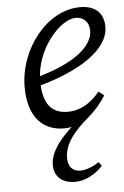

<svg xmlns="http://www.w3.org/2000/svg" viewBox="-53 -525 518 804"><g transform="rotate(-5 206.5 -123.5)"><path d="M232 240C276 240 321 212 347 183L335 166C312 183 280 195 255 195C226 195 205 176 205 137C205 76 253 23 305 -21C338 -49 361 -76 383 -110L360 -128C333 -94 288 -55 225 -55C160 -55 121 -94 121 -194C121 -327 227 -444 292 -444C325 -444 348 -422 348 -385C348 -328 283 -255 96 -207L100 -169C347 -235 413 -330 413 -395C413 -454 378 -487 314 -487C175 -487 54 -334 54 -173C54 -45 117 13 204 13C215 13 226 12 236 9C187 55 143 106 143 162C143 210 175 240 232 240Z"/></g></svg>

Font: Source Serif Variable
Style: Italic
Weight: 389
Italic angle: -12°
Designer: Frank Grießhammer
Foundry: Adobe Systems Incorporated
Version: Version 3.001;hotconv 1.0.111;makeotfexe 2.5.65597